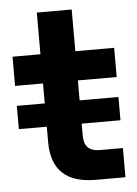

<svg xmlns="http://www.w3.org/2000/svg" viewBox="-50 -700 528 739"><g transform="rotate(-5 214.5 -330.5)"><path d="M12.2 -220.2V-310.1H120.1V-387.2H12.2V-500H120.1V-661.1H254.9V-500H404.8V-387.2H254.9V-310.1H404.8V-220.2H254.9V-172.9Q254.9 -112.8 314.9 -112.8H404.8V0H290Q120.1 0 120.1 -160.2V-220.2Z"/></g></svg>

Font: Uncut Sans
Style: Bold
Weight: 700
Designer: Kasper Nordkvist
Foundry: UNCUT.wtf
Version: Version 1.304;Glyphs 3.2 (3246)